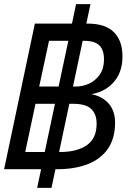

<svg xmlns="http://www.w3.org/2000/svg" viewBox="-25 -825 645 936"><path d="M156 91 346 -805H416L226 91ZM-5 0 145 -710H402Q488 -710 530 -668.5Q572 -627 572 -550Q572 -491 547 -449Q522 -407 477.5 -384.5Q433 -362 374 -362V-370Q450 -370 493 -332Q536 -294 536 -228Q536 -151 501.5 -100.5Q467 -50 403.5 -25Q340 0 252 0ZM98 -84H268Q350 -84 398 -117Q446 -150 446 -222Q446 -269 419.5 -294Q393 -319 331 -319H148ZM166 -403H344Q378 -403 409.5 -417.5Q441 -432 461.5 -461.5Q482 -491 482 -536Q482 -580 460 -603Q438 -626 385 -626H214Z"/></svg>

Font: Geist Mono
Style: Italic
Weight: 400
Italic angle: -12°
Monospace: yes
Designer: Basement.studio, Andrés Briganti, Mateo Zaragoza
Foundry: Basement.studio, Vercel, Andrés Briganti, Guido Ferreyra, Mateo Zaragoza
Version: Version 1.500